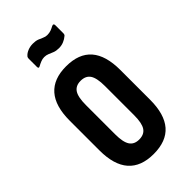

<svg xmlns="http://www.w3.org/2000/svg" viewBox="-210 -714 777 777"><g transform="rotate(-45 178.5 -325.0)"><path d="M178 6Q106 6 69.5 -35.5Q33 -77 33 -160V-330Q33 -413 69.5 -454.5Q106 -496 178 -496Q251 -496 287 -454.5Q323 -413 323 -330V-160Q323 -77 287 -35.5Q251 6 178 6ZM178 -77Q207 -77 220 -96.5Q233 -116 233 -161V-328Q233 -374 220 -393.5Q207 -413 178 -413Q150 -413 137 -393.5Q124 -374 124 -328V-161Q124 -116 137 -96.5Q150 -77 178 -77ZM210 -568Q194 -568 183 -572.5Q172 -577 162.5 -581Q153 -585 142 -585Q132 -585 122 -581Q112 -577 103 -572Q93 -566 93 -578V-624Q93 -633 98 -637Q105 -645 118.5 -650.5Q132 -656 148 -656Q164 -656 174.5 -652Q185 -648 194.5 -643.5Q204 -639 214 -639Q226 -639 235.5 -642.5Q245 -646 254 -651Q265 -656 265 -644V-599Q265 -590 260 -587Q251 -579 238 -573.5Q225 -568 210 -568Z"/></g></svg>

Font: Sofia Sans Extra Condensed SemiBold
Style: Regular
Weight: 600
Designer: Botio Nikoltchev, Ani Petrova
Foundry: lettersoup
Version: Version 4.101